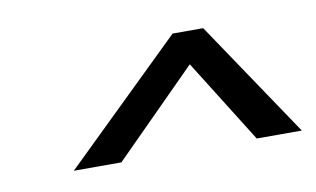

<svg xmlns="http://www.w3.org/2000/svg" viewBox="-36 -731 504 306"><g transform="rotate(-10 216.0 -578.0)"><path d="M432 -484H359L274.5 -619L140 -484H63L256 -672H305.5Z"/></g></svg>

Font: Lucymar Sans
Style: Italic
Weight: 400
Italic angle: -10°
Foundry: The League of Moveable Type (original font) / Main changes by Cristiano Sobral with portions from Mirco Monsees
Version: Version 2.00;August 30, 2020;FontCreator 13.0.0.2681 64-bit